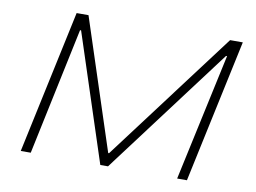

<svg xmlns="http://www.w3.org/2000/svg" viewBox="-75 -798 1211 908"><g transform="rotate(10 530.5 -344.0)"><path d="M76 0 223 -688H280L485 -62H489L960 -688H1021L874 0H827L959 -611H954L495 0H458L258 -611H253L124 0Z"/></g></svg>

Font: Saira Expanded ExtraLight
Style: Italic
Weight: 250
Width: 7
Italic angle: -12°
Designer: Hector Gatti with collaboration of the Omnibus-Type team
Foundry: Omnibus-Type
Version: Version 1.101